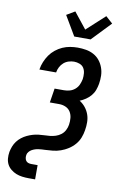

<svg xmlns="http://www.w3.org/2000/svg" viewBox="-124 -1060 847 1341"><g transform="rotate(10 300.0 -389.5)"><path d="M179 215Q156 215 133 212Q110 209 90 201Q70 193 52.5 179Q35 165 25 146Q15 127 13 104Q11 81 15 57Q19 37 26.5 17.5Q34 -2 47 -19.5Q60 -37 77.5 -50.5Q95 -64 114 -73Q133 -82 153 -88Q173 -94 193.5 -96.5Q214 -99 234 -99.5Q254 -100 274.5 -102Q295 -104 315 -110.5Q335 -117 352 -130Q369 -143 379 -162.5Q389 -182 392 -202Q396 -227 393.5 -251Q391 -275 379 -294Q367 -313 345.5 -322.5Q324 -332 299 -332H233L249 -433H315Q335 -433 355.5 -438.5Q376 -444 393 -458.5Q410 -473 418.5 -492.5Q427 -512 431 -532Q434 -553 432 -574Q430 -595 420 -611Q410 -627 390.5 -634.5Q371 -642 351 -642Q332 -642 312.5 -636Q293 -630 277.5 -616.5Q262 -603 252.5 -584.5Q243 -566 240 -547V-546H121L122 -549Q126 -575 137 -601.5Q148 -628 164 -651Q180 -674 203 -692.5Q226 -711 252 -722.5Q278 -734 305.5 -738.5Q333 -743 359 -743Q389 -743 418 -738Q447 -733 472 -719.5Q497 -706 514.5 -684.5Q532 -663 542 -636Q552 -609 553 -579.5Q554 -550 549 -520Q545 -497 537 -475Q529 -453 513.5 -434.5Q498 -416 478 -402.5Q458 -389 436 -380Q459 -366 476.5 -344.5Q494 -323 503.5 -297Q513 -271 513.5 -242Q514 -213 509 -184Q505 -157 494.5 -130Q484 -103 464.5 -80.5Q445 -58 420 -42Q395 -26 368 -16.5Q341 -7 313 -4Q285 -1 258 0Q246 0 234 1Q222 2 210.5 3.5Q199 5 187 9Q175 13 164.5 19Q154 25 145.5 35Q137 45 135 57Q133 68 134.5 79Q136 90 142 98.5Q148 107 158.5 110.5Q169 114 180 114H225V215ZM321 -815 239 -954 298 -989 388 -876 517 -994 566 -950 437 -815Z"/></g></svg>

Font: Iosevka Aile Oblique
Style: Bold
Weight: 700
Italic angle: -9°
Designer: Belleve Invis
Foundry: Belleve Invis
Version: Version 31.1.0; ttfautohint (v1.8.4)